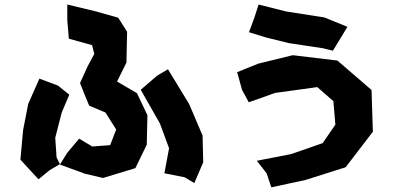

<svg xmlns="http://www.w3.org/2000/svg" viewBox="-20 -761 1731 840"><path d="M595.7 -368.2 679.7 -220.7 719.7 -112.3 699.2 -2.9 788.1 14.6 830.1 40 869.1 -50.8 866.2 -168 807.6 -305.7 714.8 -458 667 -429.7ZM152.3 -417 103.5 -306.6 81.1 -192.4 69.3 -62.5 148.4 23.4 197.3 -16.6 242.2 -43 227.5 -72.3 221.7 -158.2 250 -268.6 283.2 -346.7 233.4 -386.7ZM274.4 -741.2V-673.8L281.2 -591.8L382.8 -563.5L392.6 -525.4L363.3 -470.7L330.1 -397.5L349.6 -348.6L370.1 -298.8L441.4 -268.6L488.3 -194.3L461.9 -126L383.8 -120.1L326.2 -154.3L274.4 -92.8L242.2 -41L351.6 -1L430.7 17.6L572.3 -25.4L622.1 -127.9L625 -256.8L579.1 -353.5L492.2 -404.3L533.2 -487.3L536.1 -622.1L497.1 -683.6L396.5 -711.9Z M1017.6 -445.3 1039.1 -367.2 1068.4 -313.5 1183.6 -354.5 1368.2 -379.9 1438.5 -318.4 1447.3 -215.8 1391.6 -134.8 1253.9 -86.9 1103.5 -57.6 1146.5 -2.9 1167 58.6 1316.4 26.4 1492.2 -29.3 1611.3 -184.6 1605.5 -367.2 1456.1 -496.1 1260.7 -519.5 1109.4 -482.4ZM1111.3 -741.2 1092.8 -683.6 1069.3 -620.1 1141.6 -597.7 1244.1 -572.3 1393.6 -549.8 1436.5 -539.1 1500 -643.6 1399.4 -684.6 1231.4 -710.9Z"/></svg>

Font: MaokenAssortedSans-Lite
Style: Lite
Weight: 400
Version: Version 1.400